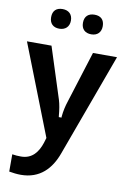

<svg xmlns="http://www.w3.org/2000/svg" viewBox="-105 -814 748 1117"><g transform="rotate(10 269.0 -256.0)"><path d="M209 3 200 33C182 88 149 135 82 135C64 135 47 134 30 131V233C52 237 76 240 99 240C212 240 276 170 310 75L532 -531H390L295 -229C285 -199 278 -168 275 -136V-129H259L258 -136C255 -173 250 -203 242 -229L145 -531H0ZM231 -694C231 -731 208 -752 172 -752C135 -752 114 -732 114 -694C114 -657 136 -636 172 -636C208 -636 231 -658 231 -694ZM419 -694C419 -732 398 -752 361 -752C325 -752 302 -733 302 -694C302 -656 325 -636 361 -636C397 -636 419 -658 419 -694Z"/></g></svg>

Font: Passageway
Style: Light
Weight: 700
Foundry: Ascender Corporation
Version: Version 1.11